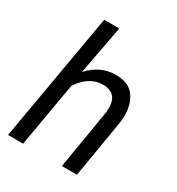

<svg xmlns="http://www.w3.org/2000/svg" viewBox="-179 -862 896 974"><g transform="rotate(30 269.5 -375.0)"><path d="M233.9 -750H145.5L15.1 0H103.5L168.9 -377C207 -433.6 252.4 -461.9 305.2 -461.9C306.2 -461.9 307.6 -461.9 308.6 -461.9C356.9 -460.9 383.8 -437.5 389.2 -392.1C390.1 -385.7 390.1 -379.4 390.1 -372.6C390.1 -364.7 389.6 -356.4 388.7 -347.7L330.6 0H418.9L476.6 -346.2C478 -358.4 478.5 -370.6 478.5 -381.8C478.5 -425.3 467.8 -461.9 446.3 -491.7C424.8 -521.5 389.2 -537.1 339.8 -537.6C338.4 -537.6 336.9 -537.6 335.4 -537.6C276.9 -537.6 225.1 -513.2 180.2 -463.9Z"/></g></svg>

Font: Roboto
Style: Italic
Weight: 400
Italic angle: -12°
Designer: Google
Version: Version 2.137; 2017